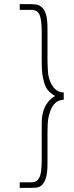

<svg xmlns="http://www.w3.org/2000/svg" viewBox="-20 -766 360 934"><path d="M119 148H76V121H131Q144 121 153.5 116.5Q163 112 169 102Q177 89 180 66.5Q183 44 183 10V-165Q183 -198 189.5 -221Q196 -244 206 -259Q216 -275 227.5 -284.5Q239 -294 248 -299Q236 -306 224 -316Q212 -326 203 -343Q194 -362 188.5 -390.5Q183 -419 183 -462V-608Q183 -642 180 -664Q177 -686 170 -699Q164 -709 154.5 -713.5Q145 -718 131 -718H76V-746H119Q136 -746 152.5 -744.5Q169 -743 182 -732Q195 -722 203 -698Q211 -674 211 -628V-480Q211 -457 213 -420Q215 -383 231 -355Q240 -339 254 -328Q268 -317 290 -316V-281Q260 -279 244 -260Q228 -241 221 -214Q213 -189 212 -162Q211 -135 211 -117V30Q211 76 203 100.5Q195 125 182 136Q170 146 153 147Q136 148 119 148Z"/></svg>

Font: Josefin Slab Light
Style: Regular
Weight: 300
Designer: Santiago Orozco
Foundry: Typemade
Version: Version 2.000